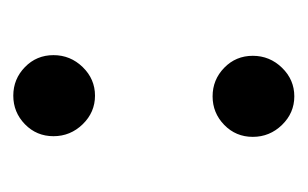

<svg xmlns="http://www.w3.org/2000/svg" viewBox="-107 -350 463 289"><g transform="rotate(-90 124.5 -205.5)"><path d="M81 -99.5Q99 -117 124 -117Q149 -117 167 -99.5Q185 -82 185 -56.5Q185 -31 167 -12.5Q149 6 124 6Q99 6 81 -12.5Q63 -31 63 -56.5Q63 -82 81 -99.5ZM82 -399.5Q100 -417 125 -417Q150 -417 168 -399.5Q186 -382 186 -356.5Q186 -331 168 -312.5Q150 -294 125 -294Q100 -294 82 -312.5Q64 -331 64 -356.5Q64 -382 82 -399.5Z"/></g></svg>

Font: Rambla
Style: Regular
Weight: 400
Designer: Martin Sommaruga
Foundry: Martin Sommaruga
Version: Version 1.001